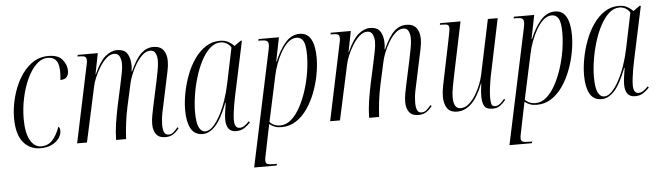

<svg xmlns="http://www.w3.org/2000/svg" viewBox="-48 -737 4017 1168"><g transform="rotate(-5 1960.0 -153.0)"><path d="M179 10Q113 10 73 -38.5Q33 -87 33 -187Q33 -246 49 -309Q65 -372 95.5 -425.5Q126 -479 171 -512Q216 -545 275 -545Q333 -545 359 -513.5Q385 -482 385 -444Q385 -421 373 -407Q361 -393 334 -393Q338 -423 337 -451Q335 -497 317.5 -515.5Q300 -534 270 -534Q231 -534 198.5 -502.5Q166 -471 142 -419Q118 -367 104.5 -303.5Q91 -240 91 -177Q91 -90 116.5 -45.5Q142 -1 183 -1Q224 -1 251 -29.5Q278 -58 297 -111Q301 -109 304 -102.5Q307 -96 307 -84Q307 -63 292 -41Q277 -19 248 -4.5Q219 10 179 10Z M941 9Q902 9 884.5 -14.5Q867 -38 867 -76Q867 -102 872.5 -130.5Q878 -159 883 -183L916 -336Q922 -366 928.5 -399.5Q935 -433 935 -460Q935 -484 926 -503.5Q917 -523 894 -523Q869 -523 846 -502Q823 -481 804.5 -450Q786 -419 774 -388.5Q762 -358 758 -339L726 -194Q715 -142 709.5 -97Q704 -52 701 0H640Q641 -52 648.5 -101Q656 -150 667 -203L696 -336Q704 -374 710 -404Q716 -434 716 -459Q716 -481 707 -502Q698 -523 673 -523Q649 -523 626 -502.5Q603 -482 584 -451Q565 -420 552 -389Q539 -358 535 -336L462 0H402L497 -451Q500 -465 502.5 -477Q505 -489 505 -497Q505 -515 496 -520.5Q487 -526 462 -526H451L452 -536H575L550 -409H552Q586 -485 621 -514.5Q656 -544 692 -544Q738 -544 755.5 -515.5Q773 -487 773 -444Q773 -436 772.5 -426.5Q772 -417 770 -407H773Q807 -483 840 -513.5Q873 -544 914 -544Q956 -544 975.5 -518.5Q995 -493 995 -452Q995 -421 987.5 -388Q980 -355 975 -329L935 -141Q931 -121 929 -101Q927 -81 927 -67Q927 -40 934 -22.5Q941 -5 962 -5Q978 -5 990.5 -15.5Q1003 -26 1019 -45L1025 -38Q1005 -13 986 -2Q967 9 941 9Z M1169 10Q1119 10 1096.5 -31Q1074 -72 1074 -143Q1074 -192 1084.5 -247.5Q1095 -303 1115 -356Q1135 -409 1165 -452Q1195 -495 1234 -520.5Q1273 -546 1320 -546Q1352 -546 1373 -534Q1394 -522 1407 -507L1447 -535H1455L1383 -197Q1379 -178 1374.5 -152Q1370 -126 1367 -100.5Q1364 -75 1364 -58Q1364 -8 1396 -8Q1410 -8 1424 -17Q1438 -26 1454 -43L1460 -35Q1443 -17 1422.5 -3.5Q1402 10 1373 10Q1341 10 1326.5 -10Q1312 -30 1312 -65Q1312 -89 1316 -115Q1320 -141 1324 -167H1321Q1284 -70 1246.5 -30Q1209 10 1169 10ZM1186 -5Q1209 -5 1232 -28.5Q1255 -52 1276.5 -91.5Q1298 -131 1315 -180.5Q1332 -230 1343 -283L1388 -499Q1378 -517 1360.5 -526.5Q1343 -536 1324 -536Q1289 -536 1259.5 -509Q1230 -482 1206.5 -437.5Q1183 -393 1166.5 -338.5Q1150 -284 1141.5 -229Q1133 -174 1133 -127Q1133 -62 1147 -33.5Q1161 -5 1186 -5Z M1605 -433Q1610 -455 1613 -471Q1616 -487 1616 -496Q1616 -515 1605 -520.5Q1594 -526 1568 -526H1554L1557 -536H1681L1652 -391H1655Q1681 -456 1719 -501Q1757 -546 1808 -546Q1854 -546 1876.5 -506.5Q1899 -467 1899 -392Q1899 -345 1889 -290.5Q1879 -236 1859 -183Q1839 -130 1809 -86Q1779 -42 1739 -16Q1699 10 1650 10Q1625 10 1608.5 3.5Q1592 -3 1576 -15Q1572 4 1570 15Q1568 26 1565 38L1538 171Q1535 183 1534 191Q1533 199 1533 205Q1533 221 1545 225.5Q1557 230 1585 230H1602L1599 240H1462ZM1643 -1Q1679 -1 1709.5 -27.5Q1740 -54 1764.5 -98.5Q1789 -143 1806.5 -197.5Q1824 -252 1833 -308Q1842 -364 1842 -414Q1842 -476 1828 -500Q1814 -524 1787 -524Q1760 -524 1736.5 -503.5Q1713 -483 1693.5 -449.5Q1674 -416 1659.5 -377Q1645 -338 1638 -302L1579 -28Q1586 -18 1603 -9.5Q1620 -1 1643 -1Z M2486 9Q2447 9 2429.5 -14.5Q2412 -38 2412 -76Q2412 -102 2417.5 -130.5Q2423 -159 2428 -183L2461 -336Q2467 -366 2473.5 -399.5Q2480 -433 2480 -460Q2480 -484 2471 -503.5Q2462 -523 2439 -523Q2414 -523 2391 -502Q2368 -481 2349.5 -450Q2331 -419 2319 -388.5Q2307 -358 2303 -339L2271 -194Q2260 -142 2254.5 -97Q2249 -52 2246 0H2185Q2186 -52 2193.5 -101Q2201 -150 2212 -203L2241 -336Q2249 -374 2255 -404Q2261 -434 2261 -459Q2261 -481 2252 -502Q2243 -523 2218 -523Q2194 -523 2171 -502.5Q2148 -482 2129 -451Q2110 -420 2097 -389Q2084 -358 2080 -336L2007 0H1947L2042 -451Q2045 -465 2047.5 -477Q2050 -489 2050 -497Q2050 -515 2041 -520.5Q2032 -526 2007 -526H1996L1997 -536H2120L2095 -409H2097Q2131 -485 2166 -514.5Q2201 -544 2237 -544Q2283 -544 2300.5 -515.5Q2318 -487 2318 -444Q2318 -436 2317.5 -426.5Q2317 -417 2315 -407H2318Q2352 -483 2385 -513.5Q2418 -544 2459 -544Q2501 -544 2520.5 -518.5Q2540 -493 2540 -452Q2540 -421 2532.5 -388Q2525 -355 2520 -329L2480 -141Q2476 -121 2474 -101Q2472 -81 2472 -67Q2472 -40 2479 -22.5Q2486 -5 2507 -5Q2523 -5 2535.5 -15.5Q2548 -26 2564 -45L2570 -38Q2550 -13 2531 -2Q2512 9 2486 9Z M2939 10Q2899 10 2887.5 -12.5Q2876 -35 2876 -71Q2876 -84 2877.5 -103.5Q2879 -123 2883 -148H2881Q2850 -68 2810.5 -29.5Q2771 9 2723 9Q2679 9 2661 -19Q2643 -47 2643 -89Q2643 -117 2650.5 -156Q2658 -195 2665 -226L2705 -420Q2710 -445 2714.5 -468Q2719 -491 2719 -501Q2719 -516 2711 -521Q2703 -526 2678 -526H2663L2666 -536H2790L2723 -215Q2716 -183 2709 -144Q2702 -105 2702 -81Q2702 -10 2745 -10Q2772 -10 2795.5 -30Q2819 -50 2838 -81Q2857 -112 2869.5 -145Q2882 -178 2887 -203L2957 -536H3017L2944 -186Q2938 -154 2933.5 -119.5Q2929 -85 2929 -59Q2929 -34 2933 -19Q2937 -4 2955 -4Q2971 -4 2985.5 -15.5Q3000 -27 3013 -44L3019 -37Q3004 -18 2985.5 -4Q2967 10 2939 10Z M3164 -433Q3169 -455 3172 -471Q3175 -487 3175 -496Q3175 -515 3164 -520.5Q3153 -526 3127 -526H3113L3116 -536H3240L3211 -391H3214Q3240 -456 3278 -501Q3316 -546 3367 -546Q3413 -546 3435.5 -506.5Q3458 -467 3458 -392Q3458 -345 3448 -290.5Q3438 -236 3418 -183Q3398 -130 3368 -86Q3338 -42 3298 -16Q3258 10 3209 10Q3184 10 3167.5 3.5Q3151 -3 3135 -15Q3131 4 3129 15Q3127 26 3124 38L3097 171Q3094 183 3093 191Q3092 199 3092 205Q3092 221 3104 225.5Q3116 230 3144 230H3161L3158 240H3021ZM3202 -1Q3238 -1 3268.5 -27.5Q3299 -54 3323.5 -98.5Q3348 -143 3365.5 -197.5Q3383 -252 3392 -308Q3401 -364 3401 -414Q3401 -476 3387 -500Q3373 -524 3346 -524Q3319 -524 3295.5 -503.5Q3272 -483 3252.5 -449.5Q3233 -416 3218.5 -377Q3204 -338 3197 -302L3138 -28Q3145 -18 3162 -9.5Q3179 -1 3202 -1Z M3605 10Q3555 10 3532.5 -31Q3510 -72 3510 -143Q3510 -192 3520.5 -247.5Q3531 -303 3551 -356Q3571 -409 3601 -452Q3631 -495 3670 -520.5Q3709 -546 3756 -546Q3788 -546 3809 -534Q3830 -522 3843 -507L3883 -535H3891L3819 -197Q3815 -178 3810.5 -152Q3806 -126 3803 -100.5Q3800 -75 3800 -58Q3800 -8 3832 -8Q3846 -8 3860 -17Q3874 -26 3890 -43L3896 -35Q3879 -17 3858.5 -3.5Q3838 10 3809 10Q3777 10 3762.5 -10Q3748 -30 3748 -65Q3748 -89 3752 -115Q3756 -141 3760 -167H3757Q3720 -70 3682.5 -30Q3645 10 3605 10ZM3622 -5Q3645 -5 3668 -28.5Q3691 -52 3712.5 -91.5Q3734 -131 3751 -180.5Q3768 -230 3779 -283L3824 -499Q3814 -517 3796.5 -526.5Q3779 -536 3760 -536Q3725 -536 3695.5 -509Q3666 -482 3642.5 -437.5Q3619 -393 3602.5 -338.5Q3586 -284 3577.5 -229Q3569 -174 3569 -127Q3569 -62 3583 -33.5Q3597 -5 3622 -5Z"/></g></svg>

Font: Noto Serif Display ExtraCondensed Light
Style: Italic
Weight: 300
Width: 2
Italic angle: -12°
Designer: Monotype Design Team
Foundry: Monotype Imaging Inc.
Version: Version 2.009